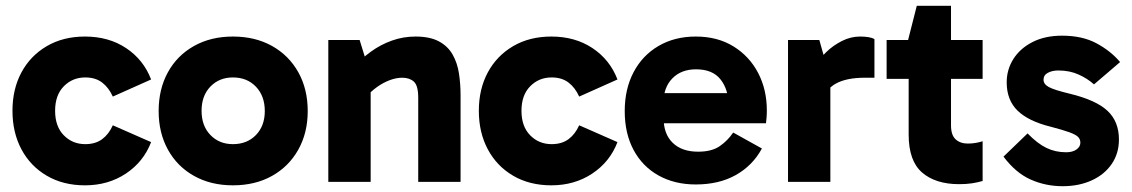

<svg xmlns="http://www.w3.org/2000/svg" viewBox="-20 -627 3904 662"><path d="M273 12Q198 12 141.5 -21Q85 -54 54 -112Q23 -170 23 -245Q23 -320 54 -377.5Q85 -435 141.5 -468Q198 -501 273 -501Q355 -501 415 -461Q475 -421 501 -353L369 -294Q355 -325 332 -342.5Q309 -360 274 -360Q230 -360 200 -329.5Q170 -299 170 -245Q170 -191 200 -160.5Q230 -130 274 -130Q309 -130 332 -147Q355 -164 369 -195L501 -137Q475 -69 414 -28.5Q353 12 273 12Z M783 12Q707 12 649 -20.5Q591 -53 559 -111Q527 -169 527 -244Q527 -320 559 -378Q591 -436 649 -468.5Q707 -501 783 -501Q860 -501 918 -468.5Q976 -436 1008.5 -378Q1041 -320 1041 -244Q1041 -169 1008.5 -111Q976 -53 918 -20.5Q860 12 783 12ZM783 -130Q832 -130 862.5 -161.5Q893 -193 893 -244Q893 -296 862.5 -328Q832 -360 783 -360Q736 -360 705.5 -328.5Q675 -297 675 -245Q675 -193 705.5 -161.5Q736 -130 783 -130Z M1413 -501Q1462 -501 1493 -484.5Q1524 -468 1540.5 -439Q1557 -410 1562.5 -373.5Q1568 -337 1568 -298V0H1422V-290Q1422 -332 1407 -345.5Q1392 -359 1367 -359Q1346 -359 1323.5 -350.5Q1301 -342 1280 -327Q1259 -312 1243 -293L1217 -367H1258V0H1112V-489H1220L1250 -392L1200 -396Q1226 -425 1259 -449Q1292 -473 1331 -487Q1370 -501 1413 -501Z M1881 12Q1806 12 1749.5 -21Q1693 -54 1662 -112Q1631 -170 1631 -245Q1631 -320 1662 -377.5Q1693 -435 1749.5 -468Q1806 -501 1881 -501Q1963 -501 2023 -461Q2083 -421 2109 -353L1977 -294Q1963 -325 1940 -342.5Q1917 -360 1882 -360Q1838 -360 1808 -329.5Q1778 -299 1778 -245Q1778 -191 1808 -160.5Q1838 -130 1882 -130Q1917 -130 1940 -147Q1963 -164 1977 -195L2109 -137Q2083 -69 2022 -28.5Q1961 12 1881 12Z M2379 9Q2306 9 2250.5 -22Q2195 -53 2164.5 -110Q2134 -167 2134 -244Q2134 -320 2164.5 -378Q2195 -436 2250.5 -468.5Q2306 -501 2379 -501Q2454 -501 2509 -467Q2564 -433 2594 -375.5Q2624 -318 2624 -246Q2624 -233 2623 -221Q2622 -209 2621 -202H2248V-306H2509L2492 -263Q2492 -318 2464.5 -353Q2437 -388 2380 -388Q2329 -388 2298.5 -357Q2268 -326 2268 -275V-220Q2268 -165 2299.5 -134.5Q2331 -104 2387 -104Q2434 -104 2461.5 -123Q2489 -142 2508 -170L2607 -115Q2575 -56 2517 -23.5Q2459 9 2379 9Z M2805 -489 2843 -354V0H2697V-489ZM2811 -273 2786 -284V-397L2795 -409Q2807 -426 2829.5 -448Q2852 -470 2882.5 -485.5Q2913 -501 2945 -501Q2961 -501 2974 -499Q2987 -497 2995 -492V-359H2962Q2898 -359 2861.5 -338.5Q2825 -318 2811 -273Z M3287 8Q3206 8 3159.5 -32Q3113 -72 3113 -163V-483L3111 -489L3141 -607H3259V-195Q3259 -161 3275 -146.5Q3291 -132 3317 -132Q3332 -132 3345.5 -134.5Q3359 -137 3368 -140V-3Q3351 2 3331.5 5Q3312 8 3287 8ZM3037 -355V-489H3368V-355Z M3644 15Q3585 15 3533.5 -8Q3482 -31 3440 -87L3523 -167Q3557 -132 3588 -117Q3619 -102 3656 -102Q3678 -102 3691.5 -111.5Q3705 -121 3705 -135Q3705 -147 3697 -155Q3689 -163 3667 -171Q3645 -179 3603 -190Q3526 -209 3488.5 -245.5Q3451 -282 3451 -343Q3451 -387 3474 -423.5Q3497 -460 3540 -482Q3583 -504 3642 -504Q3712 -504 3761 -477.5Q3810 -451 3842 -413L3752 -336Q3730 -356 3699 -370Q3668 -384 3629 -384Q3608 -384 3593 -376Q3578 -368 3578 -352Q3578 -337 3596 -327Q3614 -317 3668 -304Q3759 -282 3798.5 -245Q3838 -208 3838 -146Q3838 -98 3813 -61.5Q3788 -25 3744 -5Q3700 15 3644 15Z"/></svg>

Font: Gabarito
Style: Bold
Weight: 700
Designer: Leandro Assis / Alvaro Franca / Felipe Casaprima
Foundry: Naipe Foundry
Version: Version 1.000